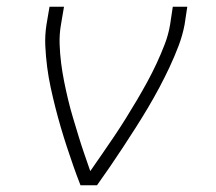

<svg xmlns="http://www.w3.org/2000/svg" viewBox="-20 -550 640 570"><path d="M219 0Q208 -28 198 -56.5Q188 -85 178.5 -114Q169 -143 160.5 -172Q152 -201 144.5 -230.5Q137 -260 130.5 -290Q124 -320 120 -351Q116 -382 114.5 -413.5Q113 -445 118 -477L127 -530H170L161 -477Q156 -448 157 -419Q158 -390 161.5 -362.5Q165 -335 170.5 -307.5Q176 -280 182.5 -253Q189 -226 197 -199.5Q205 -173 213 -146.5Q221 -120 230 -94Q239 -68 248 -42Q266 -68 284 -94Q302 -120 319.5 -146Q337 -172 353.5 -198.5Q370 -225 386 -252Q402 -279 417 -306.5Q432 -334 445 -362Q458 -390 469 -418.5Q480 -447 485 -477L493 -530H536L528 -477Q522 -445 510 -413.5Q498 -382 483.5 -351Q469 -320 453 -290Q437 -260 419.5 -230.5Q402 -201 383.5 -172Q365 -143 346 -114Q327 -85 307.5 -56.5Q288 -28 268 0Z"/></svg>

Font: Iosevka Curly XLtExObl
Style: Regular
Weight: 200
Width: 7
Italic angle: -9°
Monospace: yes
Designer: Belleve Invis
Foundry: Belleve Invis
Version: Version 11.0.1; ttfautohint (v1.8.3)